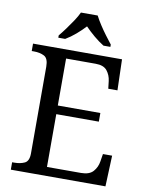

<svg xmlns="http://www.w3.org/2000/svg" viewBox="-99 -1001 822 1071"><g transform="rotate(10 311.5 -465.5)"><path d="M38 0V-42H51Q84 -42 108.5 -53.5Q133 -65 133 -109V-600Q133 -647 109 -659.5Q85 -672 51 -672H38V-714H542L547 -539H495L490 -582Q486 -615 466.5 -639.5Q447 -664 402 -664H234V-398H475V-349H234V-50H427Q474 -50 495.5 -74.5Q517 -99 522 -132L529 -175H581L574 0ZM171 -784Q187 -803 206 -829Q225 -855 243 -882Q261 -909 271 -931H366Q377 -909 394.5 -882Q412 -855 431.5 -829Q451 -803 466 -784V-771H427Q399 -788 370 -812.5Q341 -837 318 -861Q296 -837 267.5 -812.5Q239 -788 210 -771H171Z"/></g></svg>

Font: Noto Serif Old Uyghur
Style: Regular
Weight: 400
Designer: Lewis McGuffie
Foundry: Google LLC
Version: Version 1.003; ttfautohint (v1.8.4.7-5d5b)